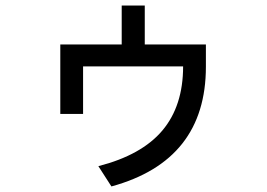

<svg xmlns="http://www.w3.org/2000/svg" viewBox="-20 -577 960 691"><path d="M721 -337Q721 1 381 94L334 21Q490 -19 564.5 -107.5Q639 -196 639 -338H279V-167H197V-417H418V-557H501V-417H721Z"/></svg>

Font: LINE Seed Sans KR Regular
Style: Regular
Weight: 400
Designer: LINE VX Design & Sandoll Inc & Dalton Maag Ltd
Foundry: Sandoll Inc.
Version: Version 1.000